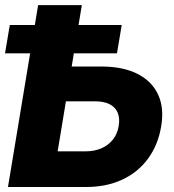

<svg xmlns="http://www.w3.org/2000/svg" viewBox="-26 -748 695 768"><path d="M194.8 -481.9H379.4Q465.3 -481.9 523.2 -452.9Q581.1 -423.8 606.2 -370.1Q631.3 -316.4 618.7 -242.7Q606.4 -168.5 566.4 -113.8Q526.4 -59.1 463.1 -29.5Q399.9 0 317.9 0H5.9L126.5 -727.5H301.3L204.6 -142.6H315.4Q351.6 -142.6 379.6 -154.8Q407.7 -167 425.8 -189.9Q443.8 -212.9 448.7 -244.1Q454.1 -274.9 444.8 -297.1Q435.5 -319.3 412.6 -331.1Q389.6 -342.8 353.5 -342.8H171.9ZM-5.9 -534.7 13.2 -647.9H460.9L441.9 -534.7Z"/></svg>

Font: Inter 28pt ExtraBold
Style: Italic
Weight: 800
Italic angle: -9.3988°
Designer: Rasmus Andersson
Foundry: rsms
Version: Version 4.001;git-66647c0bb